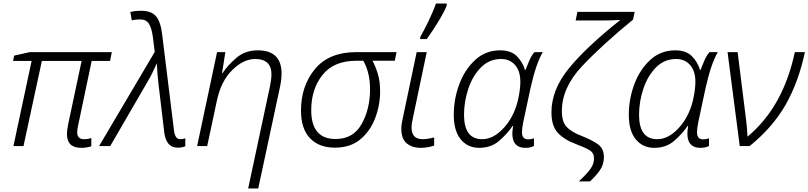

<svg xmlns="http://www.w3.org/2000/svg" viewBox="-20 -827 4577 1087"><path d="M440 10Q470 10 497 1V-46Q480 -39 456 -39Q417 -39 417 -78Q417 -96 423 -120L499 -482H603L613 -532H149L60 -512L54 -482H159L56 0H113L217 -482H442L366 -124Q359 -89 359 -68Q359 10 440 10Z M986 9Q1011 9 1029 1V-44Q1016 -39 1000 -39Q971 -39 965 -89L898 -632Q890 -702 864 -734Q838 -766 778 -766Q744 -766 718 -759L726 -712Q748 -717 773 -717Q807 -717 822.5 -693.5Q838 -670 845 -621L856 -533L541 0H604L818 -369Q832 -392 843.5 -416.5Q855 -441 868 -469Q869 -440 871.5 -410Q874 -380 877 -354L910 -77Q921 9 986 9Z M1385 240H1442L1565 -334Q1569 -352 1571.5 -372Q1574 -392 1574 -411Q1574 -542 1439 -542Q1367 -542 1317 -498.5Q1267 -455 1240 -413H1237L1256 -532H1209L1096 0H1153L1207 -253Q1230 -366 1294 -429.5Q1358 -493 1425 -493Q1517 -493 1517 -405Q1517 -383 1509 -341Z M1876 9Q1964 9 2020.5 -38.5Q2077 -86 2104.5 -159.5Q2132 -233 2132 -310Q2132 -367 2119 -409Q2106 -451 2089 -483H2215L2225 -532H1999Q1842 -532 1763 -436Q1684 -340 1684 -201Q1684 -98 1735 -44.5Q1786 9 1876 9ZM1880 -40Q1742 -40 1742 -203Q1742 -323 1806 -403Q1870 -483 1997 -483H2037Q2075 -416 2075 -322Q2075 -210 2027.5 -125Q1980 -40 1880 -40Z M2363 10Q2382 10 2404 6Q2426 2 2438 -3V-49Q2401 -39 2373 -39Q2310 -39 2310 -105Q2310 -118 2312.5 -132.5Q2315 -147 2318 -161L2396 -532H2339L2261 -161Q2257 -143 2254.5 -127.5Q2252 -112 2252 -98Q2252 -41 2282.5 -15.5Q2313 10 2363 10ZM2359 -606H2396Q2425 -645 2459.5 -701.5Q2494 -758 2509 -795V-807H2448Q2433 -763 2406.5 -708.5Q2380 -654 2359 -617Z M2693 10Q2761 10 2807.5 -31Q2854 -72 2882 -114H2885Q2863 10 2955 10Q2985 10 3003 -1V-44Q2987 -38 2970 -38Q2935 -38 2935 -79Q2935 -99 2942 -134L2983 -326Q3014 -466 3053 -532H3006Q2989 -513 2976 -482.5Q2963 -452 2955 -431H2952Q2939 -476 2906 -509Q2873 -542 2812 -542Q2729 -542 2670 -487.5Q2611 -433 2580 -349.5Q2549 -266 2549 -177Q2549 -86 2588.5 -38Q2628 10 2693 10ZM2710 -39Q2607 -39 2607 -177Q2607 -252 2631.5 -325Q2656 -398 2703 -445.5Q2750 -493 2817 -493Q2866 -493 2896 -459Q2926 -425 2926 -363Q2926 -344 2922.5 -316Q2919 -288 2911 -254Q2887 -161 2829.5 -100Q2772 -39 2710 -39Z M3257 200H3320Q3352 171 3375.5 138Q3399 105 3399 63Q3399 14 3365.5 -10Q3332 -34 3274 -57Q3216 -79 3188.5 -108Q3161 -137 3161 -198Q3161 -331 3275.5 -452.5Q3390 -574 3564 -716L3573 -760H3249L3239 -711H3378Q3441 -711 3492 -714Q3297 -559 3199.5 -438.5Q3102 -318 3102 -191Q3102 -114 3138 -75Q3174 -36 3244 -10Q3293 8 3318 23.5Q3343 39 3343 70Q3343 102 3321.5 131Q3300 160 3257 200Z M3684 10Q3752 10 3798.5 -31Q3845 -72 3873 -114H3876Q3854 10 3946 10Q3976 10 3994 -1V-44Q3978 -38 3961 -38Q3926 -38 3926 -79Q3926 -99 3933 -134L3974 -326Q4005 -466 4044 -532H3997Q3980 -513 3967 -482.5Q3954 -452 3946 -431H3943Q3930 -476 3897 -509Q3864 -542 3803 -542Q3720 -542 3661 -487.5Q3602 -433 3571 -349.5Q3540 -266 3540 -177Q3540 -86 3579.5 -38Q3619 10 3684 10ZM3701 -39Q3598 -39 3598 -177Q3598 -252 3622.5 -325Q3647 -398 3694 -445.5Q3741 -493 3808 -493Q3857 -493 3887 -459Q3917 -425 3917 -363Q3917 -344 3913.5 -316Q3910 -288 3902 -254Q3878 -161 3820.5 -100Q3763 -39 3701 -39Z M4168 0H4224Q4355 -106 4428 -234.5Q4501 -363 4537 -532H4480Q4447 -378 4381.5 -259.5Q4316 -141 4212 -53Q4211 -76 4209 -99.5Q4207 -123 4204 -148L4156 -532H4099Z"/></svg>

Font: Noto Sans UI Light
Style: Italic
Weight: 300
Italic angle: -12°
Designer: Monotype Design Team
Foundry: Monotype Imaging Inc.
Version: Version 1.901